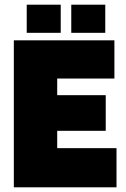

<svg xmlns="http://www.w3.org/2000/svg" viewBox="-20 -799 539 819"><path d="M477 -167V0H39V-627H468V-464H224V-393H431V-241H224V-167ZM429 -779V-659H284V-779ZM239 -779V-659H94V-779Z"/></svg>

Font: Blinker ExtraBold
Style: Regular
Weight: 800
Designer: Juergen Huber
Foundry: supertype
Version: Version 1.017;hotconv 1.0.117;makeotfexe 2.5.65602